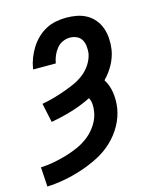

<svg xmlns="http://www.w3.org/2000/svg" viewBox="-142 -608 754 911"><g transform="rotate(-15 235.5 -152.5)"><path d="M-23 223 -29 127Q2 126 34 120Q66 114 97 105Q128 96 158.5 82.5Q189 69 215 48Q241 27 259.5 -2Q278 -31 283 -63Q286 -80 285 -98Q284 -116 276 -131Q228 -107 177.5 -92Q127 -77 76 -68L56 -162Q83 -167 110.5 -174.5Q138 -182 165 -191.5Q192 -201 218.5 -212.5Q245 -224 268.5 -242Q292 -260 308 -285Q324 -310 329 -337Q331 -355 329 -372.5Q327 -390 319 -404Q311 -418 295 -425Q279 -432 262 -432Q244 -432 226.5 -424Q209 -416 197 -401Q185 -386 177.5 -368.5Q170 -351 167 -333V-331H56V-336Q60 -361 69.5 -385.5Q79 -410 93 -432.5Q107 -455 126.5 -474Q146 -493 169.5 -505.5Q193 -518 219 -523Q245 -528 270 -528Q297 -528 322.5 -523Q348 -518 370 -505.5Q392 -493 408 -473Q424 -453 432 -429Q440 -405 441.5 -378.5Q443 -352 439 -325Q433 -289 414.5 -255Q396 -221 369 -194Q388 -164 393.5 -126.5Q399 -89 393 -50Q386 -7 363.5 33Q341 73 307 104.5Q273 136 232 156.5Q191 177 148.5 191Q106 205 63 213Q20 221 -23 223Z"/></g></svg>

Font: Iosevka Oblique
Style: Bold
Weight: 700
Italic angle: -9°
Monospace: yes
Designer: Belleve Invis
Foundry: Belleve Invis
Version: Version 32.5.0; ttfautohint (v1.8.4)